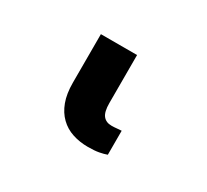

<svg xmlns="http://www.w3.org/2000/svg" viewBox="-58 -39 393 364"><g transform="rotate(30 138.5 142.5)"><path d="M154.8 44V149.1Q154.8 168.3 161.2 176.3Q167.6 184.3 179.7 184.3Q185.7 184.3 191.9 183.6Q198.2 182.9 201.3 182.9V235.4Q194.6 237.9 185 239.7Q175.4 241.5 161.2 241.5Q142.8 241.5 127.1 236.3Q111.5 231.2 100 220Q88.4 208.8 82 191.6Q75.6 174.4 75.6 150.2V44Z"/></g></svg>

Font: Cannonade Med
Style: Regular
Weight: 500
Designer: Rasmus Andersson
Foundry: rsms
Version: Version 3.012;git-f93a4a705